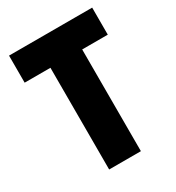

<svg xmlns="http://www.w3.org/2000/svg" viewBox="-172 -818 844 922"><g transform="rotate(-30 249.5 -357.0)"><path d="M338 0V-564H480V-714H19V-564H162V0Z"/></g></svg>

Font: Noto Sans Condensed Black
Style: Regular
Weight: 900
Width: 3
Designer: Monotype Design Team
Foundry: Monotype Imaging Inc.
Version: Version 2.013